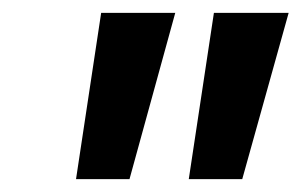

<svg xmlns="http://www.w3.org/2000/svg" viewBox="-20 -734 468 298"><path d="M273 -456 312 -714H428L356 -456ZM98 -456 137 -714H252L181 -456Z"/></svg>

Font: Noto Sans Condensed SemiBold
Style: Italic
Weight: 600
Width: 3
Italic angle: -12°
Designer: Monotype Design Team
Foundry: Monotype Imaging Inc.
Version: Version 2.013; ttfautohint (v1.8.4.7-5d5b)